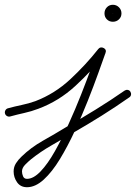

<svg xmlns="http://www.w3.org/2000/svg" viewBox="-34 -470 568 803"><path d="M-13 5Q-15 -2 -11.5 -8.5Q-8 -15 -1 -17Q28 -25 57 -31Q86 -37 114 -47Q195 -78 260 -138.5Q325 -199 377 -265Q386 -276 400 -269Q413 -262 407 -248Q396 -217 377 -164Q358 -111 333 -48Q308 15 278.5 78.5Q249 142 216.5 195.5Q184 249 149 281Q114 313 79 313Q52 313 37.5 292.5Q23 272 23 247Q23 228 33 212.5Q43 197 56 185Q95 147 145.5 118.5Q196 90 242 62Q305 26 366.5 -12Q428 -50 487 -91Q493 -95 500 -94Q507 -93 511 -87Q515 -81 514 -74Q513 -67 507 -63Q450 -23 391 14Q332 51 271 86Q227 112 181.5 138Q136 164 96 196Q86 204 72 218Q58 232 58 247Q58 257 62.5 267.5Q67 278 79 278Q106 278 136 246.5Q166 215 195.5 162.5Q225 110 253 48.5Q281 -13 305 -74Q329 -135 347 -184.5Q365 -234 375 -260Q377 -267 384 -267.5Q391 -268 397 -264Q403 -261 406 -255Q409 -249 405 -243Q349 -173 280.5 -110Q212 -47 126 -15Q97 -4 67.5 2.5Q38 9 9 17Q2 19 -4.5 15.5Q-11 12 -13 5ZM438 -415Q438 -415 438 -414Q438 -414 438 -414Q439 -414 439 -414Q439 -415 438 -415ZM438 -450Q453 -450 463.5 -439.5Q474 -429 474 -414Q474 -399 463.5 -389Q453 -379 438 -379Q423 -379 413 -389Q403 -399 403 -414Q403 -429 413 -439.5Q423 -450 438 -450Z"/></svg>

Font: FRB American Cursive Guidelines Arrows
Style: Italic
Weight: 400
Italic angle: -25°
Version: Version 2.0;Modular Font Editor K font №1